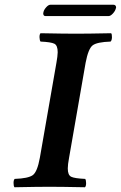

<svg xmlns="http://www.w3.org/2000/svg" viewBox="-20 -787 509 809"><path d="M271 -122.1Q265.6 -93.3 265.6 -77.1Q265.6 -49.3 280 -42.2Q294.4 -35.2 338.9 -33.2Q342.8 -28.3 342.8 -15.1Q342.8 -2 337.9 2Q237.8 0 188 0Q139.2 0 41 2Q37.1 -2.9 37.1 -15.9Q37.1 -28.8 42 -33.2Q99.1 -35.2 118.2 -49.1Q137.2 -63 147.9 -122.1L217.8 -522.9Q222.7 -549.8 223.1 -566.9Q223.1 -595.7 209 -602.8Q194.8 -609.9 150.9 -611.8Q147 -616.7 146.5 -629.4Q146 -642.1 150.9 -647Q251 -645 300.8 -645Q349.6 -645 448.2 -647Q452.1 -643.1 451.7 -629.6Q451.2 -616.2 445.8 -611.8Q388.7 -609.9 370.4 -595.9Q352.1 -582 340.8 -522.9ZM437 -719.2H171.9Q162.1 -719.2 162.1 -731Q162.1 -733.9 163.1 -735.8Q165 -745.6 174.6 -756.3Q184.1 -767.1 192.9 -767.1H457Q469.2 -767.1 469.2 -754.9Q469.2 -752.9 467.8 -751Q465.8 -741.2 455.8 -730.2Q445.8 -719.2 437 -719.2Z"/></svg>

Font: Linux Libertine
Style: Semibold Italic
Weight: 600
Italic angle: -11.5°
Designer: Philipp H. Poll
Foundry: Philipp H. Poll
Version: Version 5.1.2 ; ttfautohint (v0.9)